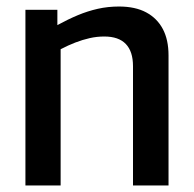

<svg xmlns="http://www.w3.org/2000/svg" viewBox="-20 -569 594 589"><path d="M58 0V-539H156V-492Q189 -510 219 -522.5Q249 -535 280 -542Q311 -549 345 -549Q395 -549 428.5 -531Q462 -513 479.5 -480Q497 -447 497 -399V0H388V-366Q388 -411 366 -434Q344 -457 300 -457Q277 -457 255 -452Q233 -447 211 -438.5Q189 -430 166 -418V0Z"/></svg>

Font: Georama ExtraCondensed Thin Medium
Style: Regular
Weight: 500
Version: Version 1.001